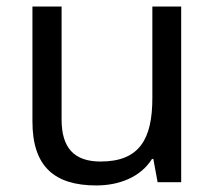

<svg xmlns="http://www.w3.org/2000/svg" viewBox="-20 -556 658 586"><path d="M533 -536H445V-257C445 -132 406 -63 287 -63C206 -63 168 -105 168 -191V-536H79V-185C79 -49 145 10 274 10C343 10 409 -15 444 -71H448L461 0H533Z"/></svg>

Font: Noto Sans Gurmukhi UI
Style: Regular
Weight: 400
Designer: Jelle Bosma - Monotype Design Team
Foundry: Monotype Imaging Inc.
Version: Version 2.004